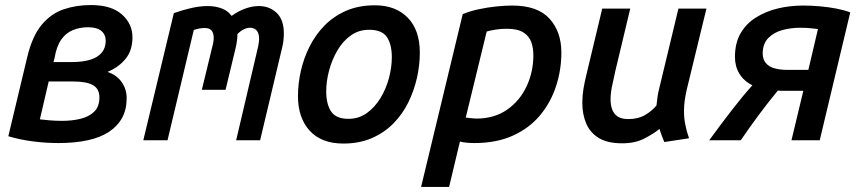

<svg xmlns="http://www.w3.org/2000/svg" viewBox="-20 -556 3400 761"><path d="M212 11Q162 11 111 4.5Q60 -2 13 -16L88 -330Q108 -413 145 -457.5Q182 -502 232 -519Q282 -536 340 -536Q421 -536 463 -499Q505 -462 505 -408Q505 -356 477.5 -322.5Q450 -289 406 -271Q442 -259 462 -231Q482 -203 482 -167Q482 -122 464 -89Q446 -56 412 -33.5Q378 -11 327.5 0Q277 11 212 11ZM227 -77Q265 -77 298.5 -85Q332 -93 353 -113Q374 -133 374 -170Q374 -204 348.5 -218.5Q323 -233 271 -233H173L138 -83Q154 -81 177 -79Q200 -77 227 -77ZM192 -310H264Q307 -310 337 -319Q367 -328 383 -347Q399 -366 399 -394Q399 -419 381.5 -433.5Q364 -448 329 -448Q297 -448 269.5 -437Q242 -426 223 -399.5Q204 -373 196 -325Z M548 0 669 -504Q706 -517 739.5 -524.5Q773 -532 803 -532Q834 -532 859 -522.5Q884 -513 898 -493Q926 -513 953.5 -522.5Q981 -532 1006 -532Q1048 -532 1076.5 -505Q1105 -478 1105 -424Q1105 -411 1103.5 -396Q1102 -381 1098 -366L1011 0H916L1003 -371Q1005 -380 1006 -388.5Q1007 -397 1007 -402Q1007 -424 997.5 -435Q988 -446 971 -446Q959 -446 946 -439.5Q933 -433 921 -421Q921 -395 914 -366L874 -200H780L821 -369Q824 -379 825.5 -388.5Q827 -398 827 -407Q827 -424 819 -434.5Q811 -445 791 -445Q781 -445 770 -443Q759 -441 748 -437L644 0Z M1341 13Q1254 13 1207.5 -38Q1161 -89 1161 -175Q1161 -224 1172.5 -275Q1184 -326 1207.5 -372.5Q1231 -419 1267 -455.5Q1303 -492 1352.5 -513.5Q1402 -535 1466 -535Q1548 -535 1596 -486Q1644 -437 1644 -347Q1644 -298 1632.5 -247Q1621 -196 1598 -149.5Q1575 -103 1539 -66.5Q1503 -30 1453.5 -8.5Q1404 13 1341 13ZM1361 -85Q1402 -85 1433.5 -107.5Q1465 -130 1487.5 -166.5Q1510 -203 1521.5 -246Q1533 -289 1533 -329Q1533 -380 1513.5 -409Q1494 -438 1443 -438Q1402 -438 1370.5 -415.5Q1339 -393 1317.5 -356.5Q1296 -320 1284.5 -277Q1273 -234 1273 -194Q1273 -143 1292.5 -114Q1312 -85 1361 -85Z M1649 185 1814 -500Q1843 -512 1878 -519.5Q1913 -527 1948 -530.5Q1983 -534 2010 -534Q2111 -534 2158 -482Q2205 -430 2205 -348Q2205 -279 2184 -214.5Q2163 -150 2120.5 -99Q2078 -48 2013 -18.5Q1948 11 1860 11Q1845 11 1829 9.5Q1813 8 1803 5L1760 185ZM1868 -86Q1939 -86 1989.5 -121Q2040 -156 2067 -213.5Q2094 -271 2094 -337Q2094 -365 2086 -388.5Q2078 -412 2055 -427Q2032 -442 1989 -442Q1965 -442 1943.5 -438.5Q1922 -435 1909 -431L1826 -90Q1834 -89 1847 -87.5Q1860 -86 1868 -86Z M2446 12Q2388 12 2353.5 -9Q2319 -30 2303.5 -66.5Q2288 -103 2288 -149Q2288 -176 2292.5 -203.5Q2297 -231 2304 -259L2367 -522H2478L2419 -275Q2413 -247 2406.5 -217.5Q2400 -188 2400 -161Q2400 -140 2406.5 -122Q2413 -104 2428.5 -94Q2444 -84 2470 -84Q2509 -84 2536.5 -100Q2564 -116 2582 -138Q2584 -155 2586 -171Q2588 -187 2593 -206L2669 -522H2780L2702 -201Q2697 -179 2694 -158.5Q2691 -138 2691 -116Q2691 -89 2696 -63Q2701 -37 2711 -8L2613 7Q2609 -3 2603 -18.5Q2597 -34 2594 -45Q2572 -27 2535 -7.5Q2498 12 2446 12Z M2791 0Q2834 -59 2877.5 -115.5Q2921 -172 2962 -218Q2928 -235 2910.5 -264Q2893 -293 2893 -330Q2893 -385 2915 -423.5Q2937 -462 2976 -486.5Q3015 -511 3063 -522.5Q3111 -534 3163 -534Q3196 -534 3230 -531Q3264 -528 3295 -522Q3326 -516 3350 -507L3229 0H3117L3164 -196H3100Q3090 -196 3080.5 -196Q3071 -196 3063 -197Q3025 -151 2987.5 -100.5Q2950 -50 2916 0ZM3101 -279H3184L3222 -441Q3211 -442 3194 -444Q3177 -446 3151 -446Q3114 -446 3080 -436.5Q3046 -427 3024.5 -404.5Q3003 -382 3003 -344Q3003 -321 3015.5 -306Q3028 -291 3050.5 -285Q3073 -279 3101 -279Z"/></svg>

Font: Ubuntu Sans Mono Medium
Style: Italic
Weight: 500
Italic angle: -13.5°
Monospace: yes
Designer: Dalton Maag Ltd
Foundry: Dalton Maag Ltd
Version: Version 1.006